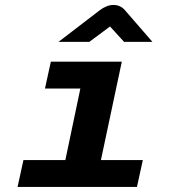

<svg xmlns="http://www.w3.org/2000/svg" viewBox="-20 -740 672 760"><path d="M49.5 0 72.8 -106.5H238.7L298.1 -389.5H158L181.3 -496H462.2L379.5 -106.5H545.4L522.1 0ZM211.7 -574.4 375.9 -700.2Q387.3 -708.9 401.3 -714.7Q415.2 -720.4 429 -720.4Q456.5 -720.4 474.1 -700.2L583.2 -574.4H471L415.5 -635.2L333.8 -574.4Z"/></svg>

Font: Atkinson Hyperlegible Mono ExtraLight
Style: Italic
Weight: 200
Italic angle: -12°
Monospace: yes
Designer: Elliott Scott, Megan Eiswerth, Linus Boman, Theodore Petrosky, Letters from Sweden
Foundry: Applied Design Works, Letters from Sweden
Version: Version 2.001